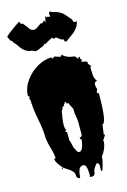

<svg xmlns="http://www.w3.org/2000/svg" viewBox="-165 -1099 829 1255"><g transform="rotate(-15 250.0 -471.0)"><path d="M122.1 -812.5 116.2 -811.5Q89.4 -819.8 75.7 -832Q62 -844.2 50.3 -862.3Q38.6 -880.4 26.4 -891.6L17.6 -906.7L8.8 -910.6L-4.9 -939.5Q-4.9 -944.3 29.8 -970.2Q64.5 -996.1 86.9 -1010.7L97.2 -1015.6Q97.7 -1014.6 98.9 -1010Q100.1 -1005.4 100.8 -1003.7Q101.6 -1002 103.8 -999.8Q106 -997.6 109.4 -997.6Q112.8 -997.6 114.3 -998.5L140.6 -965.8Q153.3 -939.5 177.7 -939.5Q187 -939.5 195.3 -944.8L229 -968.8L236.8 -965.8L256.8 -981.9L259.8 -964.8Q265.1 -980 270 -1008.3L276.4 -996.1L284.2 -999.5L297.4 -993.7L300.8 -1002.4L298.3 -1009.8L301.3 -1026.9H305.7Q310.5 -1026.9 320.3 -1021.7Q330.1 -1016.6 335.9 -1016.6H338.4Q375 -1004.9 393.1 -986.8Q399.4 -980.5 412.1 -965.1Q424.8 -949.7 433.6 -939.9L439 -922.4L449.2 -918.5L459.5 -924.3Q459.5 -904.3 446 -884.3Q432.6 -864.3 418.5 -852.8Q404.3 -841.3 381.8 -825.9Q359.4 -810.5 354.5 -806.6L357.4 -816.4L349.6 -814Q349.6 -820.8 346.7 -826.2Q341.8 -834.5 334 -830.6L300.3 -855Q292.5 -849.1 288.1 -849.1Q282.7 -848.1 280.3 -857.4Q266.6 -857.4 227.1 -831.5L219.2 -833L199.7 -817.4Q196.3 -817.9 192.9 -816.4Q175.3 -807.1 154.3 -801.3H151.4Q147 -801.3 137.2 -806.9Q127.4 -812.5 122.1 -812.5ZM281.2 85.4 282.2 67.4Q282.2 -1 257.8 -1Q245.1 -1 240.2 3.2Q235.4 7.3 232.4 10.3Q229.5 13.2 227.5 18.8Q225.6 24.4 224.1 28.3Q222.7 32.2 221.4 39.6Q220.2 46.9 219.7 50.5Q219.2 54.2 218.3 62.7Q217.3 71.3 216.8 74.2Q193.4 74.2 193.4 44.4Q193.4 22 148.4 -4.9Q129.4 -16.6 123.5 -22.5V-11.7H114.7L123.5 -22.5Q121.6 -24.9 112.1 -36.6Q102.5 -48.3 98.6 -54.7Q85 -74.2 85 -91.3H95.2Q95.2 -118.2 80.3 -168.5Q65.4 -218.8 65.4 -255.4Q65.4 -292 51 -366Q36.6 -439.9 36.6 -475.6L25.9 -487.3L36.6 -478L33.7 -510.7L30.3 -508.3L25.9 -509.8L36.6 -522L25.9 -531.7Q25.9 -584.5 60.3 -632.8Q94.7 -681.2 143.8 -708.5Q192.9 -735.8 237.8 -735.8L246.6 -724.6L255.9 -735.8Q263.2 -735.8 277.3 -730.2Q291.5 -724.6 299.3 -724.6L308.6 -735.8Q330.6 -708.5 389.6 -702.1L409.2 -678.7V-691.4H419.4L418.5 -678.7L428.2 -667.5L419.4 -656.2Q430.7 -656.2 445.3 -652.6Q460 -648.9 460 -639.6Q460 -637.7 458 -634.8L478 -610.8H468.3Q468.3 -550.8 474.4 -534.4Q480.5 -518.1 487.8 -509.8Q468.3 -509.8 468.3 -489.7Q468.3 -469.7 475.1 -460Q467.3 -445.3 467.3 -438.7Q467.3 -432.1 468.3 -430.7H478V-423.8Q478 -226.6 448.2 -226.6L439 -158.2H448.2L424.8 -122.1L428.2 -113.8Q424.3 -69.8 389.6 -22.5Q389.6 1 381.1 28.6Q372.6 56.2 370.6 63.5Q361.3 63.5 360.4 68.4L361.8 29.3Q361.8 23.9 358.2 16.8Q354.5 9.8 349.6 9.8L344.2 10.7Q327.6 30.8 322.3 41.7Q316.9 52.7 316.4 65.9L316.9 63.5Q316.9 65.4 316.4 65.9V68.4Q314 75.2 308.8 80.3Q303.7 85.4 299.3 85.4ZM273.4 -407.7Q273.4 -418.9 261.7 -418.9H255.9V-430.7H246.6Q246.6 -418.9 237.8 -418.9V-407.7H229L211.9 -374Q211.9 -360.8 207 -338.1Q202.1 -315.4 202.1 -288.3Q202.1 -261.2 211.9 -249H202.1Q202.1 -242.2 204.1 -240.2Q206.1 -238.3 211.9 -238.3V-182.1Q216.3 -176.8 221.2 -151.1Q226.1 -125.5 229 -125.5Q231 -122.1 235.4 -111.8Q243.7 -91.3 255.9 -91.3Q272 -91.3 281.2 -119.1Q290.5 -147 290.5 -170.4H282.2V-182.1H290.5L299.3 -193.4V-283.2Q299.3 -298.3 294.9 -320.3Q290.5 -342.3 290.5 -364.3V-374ZM219.2 65.9Q219.2 66.4 219 67.4Q218.8 68.4 218.8 69.3V67.4Q218.8 66.9 219.2 65.9Z"/></g></svg>

Font: Butcherman Caps
Style: Regular
Weight: 400
Version: Version 001.003